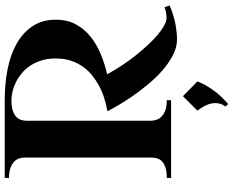

<svg xmlns="http://www.w3.org/2000/svg" viewBox="-106 -634 980 808"><g transform="rotate(-90 384.0 -230.0)"><path d="M765.1 -5.9Q720.7 12.2 685.1 18.6Q649.4 24.9 622.1 24.9Q587.9 24.9 554 6.8Q520 -11.2 488.5 -39.3Q457 -67.4 429.2 -101.6Q401.4 -135.7 379.2 -168.5Q356.9 -201.2 341.6 -228Q326.2 -254.9 319.8 -268.1Q381.8 -278.3 430.7 -305.2Q451.7 -316.9 471.7 -333Q491.7 -349.1 507.3 -371.1Q522.9 -393.1 532.5 -421.4Q542 -449.7 542 -485.8Q542 -518.6 533.7 -545.2Q525.4 -571.8 511.7 -592.5Q498 -613.3 480 -628.2Q461.9 -643.1 442.4 -652.8Q422.9 -662.6 403.1 -667.2Q383.3 -671.9 366.2 -671.9Q340.3 -671.9 323.5 -666.5Q306.6 -661.1 296.9 -652.1Q287.1 -643.1 283.4 -631.1Q279.8 -619.1 279.8 -606V-85.9Q279.8 -76.2 283 -64.5Q286.1 -52.7 295.2 -42.5Q304.2 -32.2 321.3 -25.1Q338.4 -18.1 366.2 -18.1V0H39.1V-18.1Q64.9 -18.1 81.5 -23.2Q98.1 -28.3 107.9 -37.4Q117.7 -46.4 121.3 -58.1Q125 -69.8 125 -83V-618.2Q125 -627.9 121.3 -639.2Q117.7 -650.4 108.2 -659.9Q98.6 -669.4 82 -675.8Q65.4 -682.1 39.1 -682.1V-700.2H366.2Q435.5 -700.2 497.1 -688Q558.6 -675.8 604.7 -649.7Q650.9 -623.5 678 -582.8Q705.1 -542 705.1 -484.9Q705.1 -436.5 685.3 -400.4Q665.5 -364.3 633.1 -338.4Q600.6 -312.5 559.3 -295.7Q518.1 -278.8 475.1 -269Q491.7 -238.8 511.7 -208.5Q531.7 -178.2 553.7 -150.4Q575.7 -122.6 597.9 -98.6Q620.1 -74.7 641.1 -56.9Q662.1 -39.1 680.4 -29.1Q698.7 -19 712.9 -19Q719.7 -19 731.7 -20.5Q743.7 -22 757.8 -27.8ZM339.8 229Q349.6 215.8 352.5 201.2Q355.5 186.5 352.8 171.4Q350.1 156.2 342 140.9Q334 125.5 322.3 110.8L383.3 49.8L445.3 110.8Q434.6 140.1 410.4 174.8Q386.2 209.5 350.1 240.2Z"/></g></svg>

Font: Uncial Antiqua
Style: Regular
Weight: 400
Version: Version 1.000